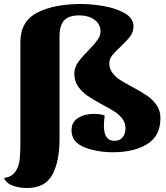

<svg xmlns="http://www.w3.org/2000/svg" viewBox="-48 -740 830 961"><path d="M357 -720Q410 -720 471 -709.5Q532 -699 576 -674Q620 -649 620 -609Q620 -580 604 -558.5Q588 -537 555 -506Q526 -479 512.5 -461.5Q499 -444 499 -423Q499 -396 514.5 -375.5Q530 -355 553 -340Q576 -325 616 -304Q662 -279 689 -260.5Q716 -242 735.5 -214.5Q755 -187 755 -149Q755 -60 689 -19Q623 22 518 22Q436 22 373 -3.5Q310 -29 310 -88Q310 -129 342.5 -149.5Q375 -170 423 -170Q436 -170 452.5 -168Q469 -166 476 -161Q472 -129 472 -111Q472 -35 525 -35Q551 -35 565.5 -52.5Q580 -70 580 -98Q580 -125 564.5 -145.5Q549 -166 526 -181Q503 -196 463 -217Q417 -242 390 -260.5Q363 -279 343.5 -306.5Q324 -334 324 -372Q324 -401 342 -427Q360 -453 395 -488Q425 -519 440 -540Q455 -561 455 -582Q455 -620 424.5 -641.5Q394 -663 350 -663Q296 -663 273 -638Q250 -613 250 -558V-45Q250 68 214 134.5Q178 201 87 201Q49 201 16.5 189.5Q-16 178 -28 151Q9 146 27 122Q45 98 49.5 65Q54 32 54 -20V-529Q54 -634 139 -677Q224 -720 357 -720Z"/></svg>

Font: Sansita ExtraBold
Style: Regular
Weight: 800
Designer: Pablo Cosgaya
Foundry: Omnibus-Type
Version: Version 1.006